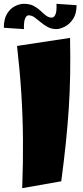

<svg xmlns="http://www.w3.org/2000/svg" viewBox="-42 -965 434 1003"><path d="M74 18Q79 -116 78 -236Q77 -356 69.5 -475Q62 -594 47 -725L324 -767Q326 -664 324.5 -575.5Q323 -487 317.5 -402Q312 -317 302.5 -224Q293 -131 278 -18ZM83 -813 -22 -820Q-22 -865 -5.5 -892.5Q11 -920 35.5 -932.5Q60 -945 83 -945Q114 -945 134.5 -934Q155 -923 169.5 -909Q184 -895 198 -884Q212 -873 229 -873Q240 -873 247.5 -889Q255 -905 253 -945L358 -938Q358 -893 339.5 -865.5Q321 -838 296 -825.5Q271 -813 253 -813Q227 -813 207 -824Q187 -835 170.5 -849Q154 -863 139 -874Q124 -885 107 -885Q97 -885 89.5 -869Q82 -853 83 -813Z"/></svg>

Font: Marhey ExtraBold
Style: Regular
Weight: 800
Designer: Nur Syamsi & Bustanul Arifin
Foundry: Namelatype
Version: Version 1.000; ttfautohint (v1.8.4.7-5d5b)